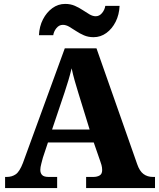

<svg xmlns="http://www.w3.org/2000/svg" viewBox="-20 -961 812 981"><path d="M6 0V-57H15Q41 -57 60.5 -70.5Q80 -84 97 -128L311 -714H473L681 -122Q693 -87 713 -72Q733 -57 761 -57H772V0H420V-57H457Q476 -57 489 -64.5Q502 -72 502 -92Q502 -105 498.5 -118Q495 -131 492 -138L459 -233H225L199 -155Q196 -143 191 -124.5Q186 -106 186 -93Q186 -76 195.5 -66.5Q205 -57 228 -57H272V0ZM246 -299H438L380 -487Q371 -516 362 -547.5Q353 -579 346 -612Q338 -579 329 -549Q320 -519 310 -489ZM458 -771Q431 -771 409 -780.5Q387 -790 368.5 -802.5Q350 -815 333.5 -824.5Q317 -834 301 -834Q282 -834 268.5 -817.5Q255 -801 252 -781H179Q181 -826 199.5 -862Q218 -898 247.5 -919.5Q277 -941 313 -941Q340 -941 362 -931.5Q384 -922 402.5 -909.5Q421 -897 437.5 -887.5Q454 -878 469 -878Q488 -878 501.5 -894.5Q515 -911 518 -931H591Q589 -886 571 -850Q553 -814 523.5 -792.5Q494 -771 458 -771Z"/></svg>

Font: Noto Serif Telugu ExtraBold
Style: Regular
Weight: 800
Designer: Jelle Bosma - Monotype Design Team
Foundry: Monotype Imaging Inc.
Version: Version 2.005; ttfautohint (v1.8.4.7-5d5b)